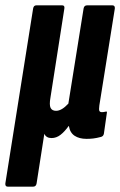

<svg xmlns="http://www.w3.org/2000/svg" viewBox="-45 -514 450 719"><path d="M-16 185Q-26 185 -25 173L79 -482Q81 -494 91 -494H188Q198 -494 196 -482L144 -149Q139 -121 144.5 -110Q150 -99 165 -99Q186 -99 211 -126L268 -482Q270 -494 281 -494H376Q386 -494 385 -482L327 -119Q325 -104 327 -99Q329 -94 337 -94Q343 -94 351 -96Q357 -98 355 -90L344 -13Q342 -3 332 -1Q317 3 305 4.5Q293 6 279 6Q252 6 234.5 -5.5Q217 -17 213 -42H212Q197 -21 181.5 -9Q166 3 148 3Q128 3 121 -13L92 173Q90 185 79 185Z"/></svg>

Font: Sofia Sans Extra Condensed ExtraBold
Style: Italic
Weight: 800
Italic angle: -9°
Designer: Botio Nikoltchev, Ani Petrova
Foundry: lettersoup
Version: Version 4.101; ttfautohint (v1.8.4.7-5d5b)